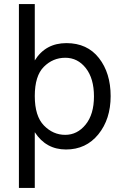

<svg xmlns="http://www.w3.org/2000/svg" viewBox="-20 -727 607 944"><path d="M301 -443Q240 -443 195.5 -398.5Q151 -354 151 -255Q151 -156 196 -110Q241 -64 300.5 -64Q360 -64 401 -114.5Q442 -165 442 -253Q442 -341 402 -392Q362 -443 301 -443ZM151 197H73V-707H151V-430Q204 -515 306.5 -515Q409 -515 466.5 -441.5Q524 -368 524 -254.5Q524 -141 463.5 -66.5Q403 8 304.5 8Q206 8 151 -77Z"/></svg>

Font: Hind Colombo
Style: Regular
Weight: 400
Designer: Jyotish Sonowal, Aditi Pimprikar
Foundry: Indian Type Foundry
Version: Version 1.000;PS 1.0;hotconv 1.0.86;makeotf.lib2.5.63406; tt